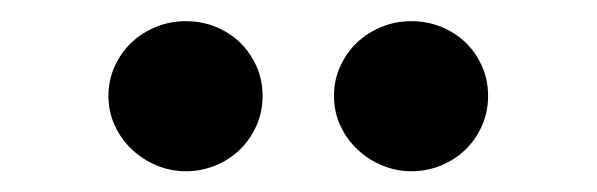

<svg xmlns="http://www.w3.org/2000/svg" viewBox="-20 -785 575 185"><path d="M376.4 -764.6Q391.7 -764.6 405.2 -759.1Q418.7 -753.6 428.6 -744Q438.6 -734.4 444.4 -721.2Q450.3 -708.1 450.3 -692.5Q450.3 -677.2 444.4 -663.9Q438.6 -650.6 428.4 -640.8Q418.3 -631 404.8 -625.5Q391.3 -620 376.4 -620Q361.5 -620 348 -625.7Q334.5 -631.4 324.2 -641.2Q313.9 -650.9 307.9 -664.1Q301.8 -677.2 301.8 -692.5Q301.8 -708.1 307.9 -721.2Q313.9 -734.4 324 -744Q334.2 -753.6 347.7 -759.1Q361.2 -764.6 376.4 -764.6ZM159.1 -764.6Q174.4 -764.6 187.9 -759.1Q201.3 -753.6 211.3 -744Q221.2 -734.4 227.1 -721.2Q233 -708.1 233 -692.5Q233 -677.2 227.1 -663.9Q221.2 -650.6 211.1 -640.8Q201 -631 187.5 -625.5Q174 -620 159.1 -620Q144.2 -620 130.7 -625.7Q117.2 -631.4 106.9 -641.2Q96.6 -650.9 90.6 -664.1Q84.5 -677.2 84.5 -692.5Q84.5 -708.1 90.6 -721.2Q96.6 -734.4 106.7 -744Q116.8 -753.6 130.3 -759.1Q143.8 -764.6 159.1 -764.6Z"/></svg>

Font: Inter P
Style: Bold
Weight: 700
Designer: Rasmus Andersson
Foundry: rsms
Version: Version 3.018;git-588b23468